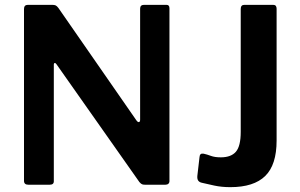

<svg xmlns="http://www.w3.org/2000/svg" viewBox="-20 -762 1236 792"><path d="M667 -742Q679 -742 679 -728V-15Q679 -8 674.5 -4Q670 0 662 0H579Q572 0 567 -1.5Q562 -3 555 -11L213 -497Q209 -503 205.5 -502Q202 -501 202 -496V-16Q203 0 185 0H97Q79 0 79 -16V-725Q79 -742 95 -742H195Q205 -742 210 -739.5Q215 -737 221 -729L543 -265Q549 -257 553.5 -258.5Q558 -260 558 -268V-726Q558 -742 574 -742ZM1121 -182Q1121 -82 1074 -36Q1027 10 930 10Q894 10 864 3.5Q834 -3 813 -8Q803 -10 798 -16.5Q793 -23 794 -36L803 -114Q804 -131 820 -128Q834 -125 850 -119Q866 -113 891 -113Q933 -113 953 -136Q973 -159 973 -218V-725Q973 -742 988 -742H1107Q1121 -742 1121 -726V-182Z"/></svg>

Font: Libre Franklin SemiBold
Style: Regular
Weight: 600
Designer: Pablo Impallari, Rodrigo Fuenzalida, Nhung Nguyen
Foundry: Impallari Type
Version: Version 3.000